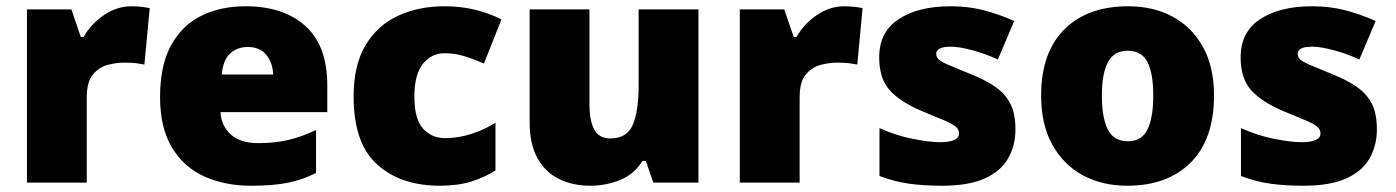

<svg xmlns="http://www.w3.org/2000/svg" viewBox="-20 -583 4456 613"><path d="M400 -563Q416 -563 433 -561Q450 -559 458 -557L441 -377Q431 -379 416.5 -381Q402 -383 376 -383Q352 -383 324.5 -376Q297 -369 277 -345.5Q257 -322 257 -272V0H66V-553H208L238 -465H247Q270 -506 311.5 -534.5Q353 -563 400 -563Z M764 -563Q885 -563 955 -500Q1025 -437 1025 -310V-225H684Q686 -182 716.5 -154Q747 -126 805 -126Q857 -126 900 -136Q943 -146 989 -168V-31Q949 -10 901.5 0Q854 10 782 10Q698 10 632.5 -19.5Q567 -49 529 -112Q491 -175 491 -273Q491 -373 525.5 -437Q560 -501 621.5 -532Q683 -563 764 -563ZM771 -433Q737 -433 714.5 -412Q692 -391 688 -345H852Q851 -382 830.5 -407.5Q810 -433 771 -433Z M1385 10Q1259 10 1184 -58Q1109 -126 1109 -274Q1109 -375 1147 -438.5Q1185 -502 1250.5 -532.5Q1316 -563 1400 -563Q1451 -563 1496.5 -552Q1542 -541 1581 -521L1525 -380Q1491 -395 1461.5 -404Q1432 -413 1400 -413Q1357 -413 1330 -379Q1303 -345 1303 -275Q1303 -203 1330.5 -172.5Q1358 -142 1401 -142Q1442 -142 1483.5 -155Q1525 -168 1562 -191V-39Q1528 -17 1485 -3.5Q1442 10 1385 10Z M2210 -553V0H2066L2042 -69H2031Q2005 -27 1960 -8.5Q1915 10 1864 10Q1810 10 1766 -11Q1722 -32 1696.5 -77Q1671 -122 1671 -193V-553H1862V-251Q1862 -197 1877.5 -169Q1893 -141 1928 -141Q1982 -141 2000.5 -185Q2019 -229 2019 -311V-553Z M2676 -563Q2692 -563 2709 -561Q2726 -559 2734 -557L2717 -377Q2707 -379 2692.5 -381Q2678 -383 2652 -383Q2628 -383 2600.5 -376Q2573 -369 2553 -345.5Q2533 -322 2533 -272V0H2342V-553H2484L2514 -465H2523Q2546 -506 2587.5 -534.5Q2629 -563 2676 -563Z M3222 -170Q3222 -118 3198.5 -77Q3175 -36 3123.5 -13Q3072 10 2988 10Q2929 10 2882.5 3.5Q2836 -3 2788 -21V-174Q2841 -150 2895 -139.5Q2949 -129 2980 -129Q3042 -129 3042 -157Q3042 -169 3032 -178Q3022 -187 2996.5 -198Q2971 -209 2924 -228Q2855 -257 2821 -294.5Q2787 -332 2787 -400Q2787 -481 2849.5 -522Q2912 -563 3015 -563Q3070 -563 3118 -551Q3166 -539 3218 -516L3166 -393Q3125 -412 3083 -423Q3041 -434 3016 -434Q2969 -434 2969 -411Q2969 -401 2977.5 -393Q2986 -385 3010 -375Q3034 -365 3080 -346Q3128 -327 3159.5 -304.5Q3191 -282 3206.5 -250.5Q3222 -219 3222 -170Z M3856 -278Q3856 -139 3782 -64.5Q3708 10 3579 10Q3499 10 3437 -23.5Q3375 -57 3339.5 -121.5Q3304 -186 3304 -278Q3304 -415 3378 -489Q3452 -563 3582 -563Q3662 -563 3723.5 -530Q3785 -497 3820.5 -433.5Q3856 -370 3856 -278ZM3498 -278Q3498 -207 3517 -169.5Q3536 -132 3581 -132Q3625 -132 3643.5 -169.5Q3662 -207 3662 -278Q3662 -349 3643.5 -385Q3625 -421 3580 -421Q3537 -421 3517.5 -385Q3498 -349 3498 -278Z M4376 -170Q4376 -118 4352.5 -77Q4329 -36 4277.5 -13Q4226 10 4142 10Q4083 10 4036.5 3.5Q3990 -3 3942 -21V-174Q3995 -150 4049 -139.5Q4103 -129 4134 -129Q4196 -129 4196 -157Q4196 -169 4186 -178Q4176 -187 4150.5 -198Q4125 -209 4078 -228Q4009 -257 3975 -294.5Q3941 -332 3941 -400Q3941 -481 4003.5 -522Q4066 -563 4169 -563Q4224 -563 4272 -551Q4320 -539 4372 -516L4320 -393Q4279 -412 4237 -423Q4195 -434 4170 -434Q4123 -434 4123 -411Q4123 -401 4131.5 -393Q4140 -385 4164 -375Q4188 -365 4234 -346Q4282 -327 4313.5 -304.5Q4345 -282 4360.5 -250.5Q4376 -219 4376 -170Z"/></svg>

Font: Noto Sans Gujarati UI Black
Style: Regular
Weight: 900
Designer: Jelle Bosma - Monotype Design Team, Universal Thirst
Foundry: Monotype Imaging Inc.
Version: Version 2.106; ttfautohint (v1.8.4.7-5d5b)